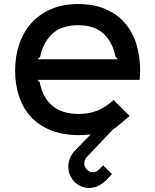

<svg xmlns="http://www.w3.org/2000/svg" viewBox="-20 -660 770 952"><path d="M675 -310Q675 -288 672 -264H165L177 -252Q191 -178 238.5 -136.5Q286 -95 372 -95Q422 -95 463.5 -112Q505 -129 543 -164L623 -85Q617 -80 605.5 -70.5Q594 -61 582 -50.5Q570 -40 558.5 -31Q547 -22 541 -19L411 118Q403 126 400.5 135Q398 144 398 152Q399 169 412 182Q425 195 442 194Q458 193 469 182Q470 182 476 176Q482 170 491 160L535 203Q524 215 519.5 220Q515 225 506 234Q492 248 472.5 259Q453 270 426 272Q405 273 386 265.5Q367 258 352.5 244.5Q338 231 329 212.5Q320 194 319 172Q317 147 327 124Q337 101 354 84L430 6Q416 8 401.5 9Q387 10 372 10Q291 10 231 -14.5Q171 -39 132 -82Q93 -125 74 -183.5Q55 -242 55 -310Q55 -382 76 -442.5Q97 -503 137 -547Q177 -591 235 -615.5Q293 -640 367 -640Q445 -640 503 -615Q561 -590 599.5 -545.5Q638 -501 656.5 -440.5Q675 -380 675 -310ZM565 -366 553 -378Q539 -450 493.5 -492.5Q448 -535 367 -535Q284 -535 238.5 -491.5Q193 -448 179 -378L166 -366Z"/></svg>

Font: Sinkin Sans 500 Medium
Style: 500 Medium
Weight: 500
Designer: Keith Bates
Foundry: K-Type
Version: Sinkin Sans (version 1.0)  by Keith Bates   •   © 2014   www